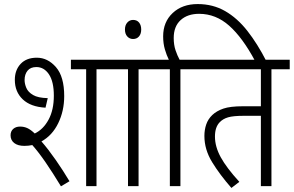

<svg xmlns="http://www.w3.org/2000/svg" viewBox="-20 -916 1446 945"><path d="M100 -198Q68 -198 50 -212Q32 -226 32 -250Q32 -270 45 -281.5Q58 -293 79 -293Q98 -293 114.5 -285.5Q131 -278 151 -259Q193 -279 219 -327Q245 -375 245 -445Q245 -514 221 -550Q197 -586 159 -586Q130 -586 115.5 -568Q101 -550 101 -522Q101 -504 109.5 -483.5Q118 -463 142.5 -448.5Q167 -434 215 -433L204 -386Q131 -390 92 -427Q53 -464 53 -523Q53 -571 81.5 -601.5Q110 -632 161 -632Q215 -632 255.5 -585.5Q296 -539 296 -443Q296 -370 266.5 -309.5Q237 -249 184 -220Q218 -181 254.5 -128.5Q291 -76 322 -24L280 1Q240 -65 205 -116Q170 -167 139 -202Q120 -198 100 -198ZM455 -575V0H404V-575H329V-622H546V-575Z M662 -575V0H610V-575H533V-622H752V-575Z M595 -771Q595 -792 606.5 -805Q618 -818 635 -818Q654 -818 664.5 -805Q675 -792 675 -771Q675 -749 664 -736.5Q653 -724 635 -724Q618 -724 606.5 -736.5Q595 -749 595 -771Z M816 -575H739V-622H811Q800 -644 791.5 -673Q783 -702 783 -737Q783 -808 830 -852Q877 -896 953 -896Q1028 -896 1088 -861.5Q1148 -827 1197.5 -764Q1247 -701 1291 -615H1236Q1174 -731 1108 -789.5Q1042 -848 960 -848Q903 -848 869 -817Q835 -786 835 -729Q835 -695 844 -668.5Q853 -642 864 -622H958V-575H868V0H816Z M1316 -575V0H1264V-346H1179Q1128 -346 1102.5 -338.5Q1077 -331 1061 -314Q1038 -290 1038 -244Q1038 -194 1066.5 -142Q1095 -90 1158 -21L1119 9Q1062 -56 1024 -118Q986 -180 986 -247Q986 -277 995 -303.5Q1004 -330 1025 -350Q1046 -370 1079.5 -381.5Q1113 -393 1176 -393H1264V-575H945V-622H1406V-575Z"/></svg>

Font: Noto Sans Devanagari UI Condensed Light
Style: Regular
Weight: 300
Width: 3
Designer: Jelle Bosma - Monotype Design Team
Foundry: Monotype Imaging Inc.
Version: Version 2.004; ttfautohint (v1.8.4.7-5d5b)